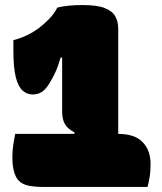

<svg xmlns="http://www.w3.org/2000/svg" viewBox="-20 -740 640 760"><path d="M40 -210H274L275 -216Q247 -230 236.5 -249.5Q226 -269 226 -297V-512H220Q209 -475 199 -453.5Q189 -432 175 -409Q160 -385 144.5 -375.5Q129 -366 109 -366Q87 -366 69.5 -381.5Q52 -397 42.5 -434.5Q33 -472 33 -539V-581Q90 -596 134 -629Q155 -645 174.5 -665Q194 -685 207 -710Q227 -715 252 -717.5Q277 -720 307 -720Q365 -720 395 -708Q425 -696 436.5 -675Q448 -654 448 -626V-210Q513 -210 544.5 -177.5Q576 -145 576 -91Q576 -61 572 -37.5Q568 -14 564 0H156Q118 0 93.5 -5Q69 -10 55 -24Q29 -50 29 -118Q29 -144 32.5 -167Q36 -190 40 -210Z"/></svg>

Font: Recursive Mn Csl St XBk
Style: Regular
Weight: 1000
Monospace: yes
Version: Version 1.079;hotconv 1.0.112;makeotfexe 2.5.65598; ttfautoh